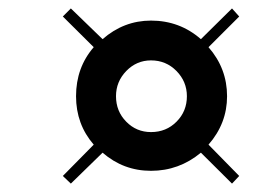

<svg xmlns="http://www.w3.org/2000/svg" viewBox="-20 -459 646 455"><path d="M128.9 -42 202.1 -116.2Q160.2 -164.6 160.2 -231Q160.2 -298.8 202.1 -347.2L128.9 -419.9L147.9 -439L223.1 -366.2Q273.4 -410.2 337.9 -410.2Q405.8 -410.2 456.1 -366.2L529.8 -439L546.9 -419.9L474.1 -347.2Q518.1 -296.9 518.1 -231Q518.1 -166.5 474.1 -116.2L546.9 -42L529.8 -23.9L456.1 -97.2Q404.3 -54.2 337.9 -54.2Q272.5 -54.2 223.1 -97.2L147.9 -23.9ZM254.9 -231Q254.9 -195.3 279.1 -170.7Q303.2 -146 337.9 -146Q374 -146 398.4 -170.7Q422.9 -195.3 422.9 -231Q422.9 -265.6 398.2 -290.8Q373.5 -315.9 337.9 -315.9Q303.7 -315.9 279.3 -290.8Q254.9 -265.6 254.9 -231Z"/></svg>

Font: Dehuti
Style: Bold-Italic
Weight: 700
Version: Version 1.2